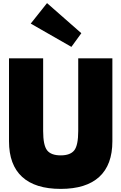

<svg xmlns="http://www.w3.org/2000/svg" viewBox="-20 -1201 782 1237"><path d="M484 -825H704V-291Q704 -139 619.5 -61.5Q535 16 371 16Q207 16 122.5 -61.5Q38 -139 38 -291V-825H258V-357Q258 -265 283.5 -232.5Q309 -200 371 -200Q433 -200 458.5 -232.5Q484 -265 484 -357ZM178 -1049 283 -1181 504 -987 440 -899Z"/></svg>

Font: Spartan MB
Style: Regular
Weight: 900
Designer: Matt Bailey
Foundry: Matt Bailey
Version: Version 001.001